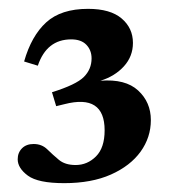

<svg xmlns="http://www.w3.org/2000/svg" viewBox="-20 -701 382 434"><path d="M125 -287Q66 -287 43 -304Q20 -321 20 -341Q20 -356 29.8 -365.8Q39.5 -375.5 56 -375.5Q74.5 -375.5 86.8 -363.5Q99 -351.5 113 -339.8Q127 -328 151 -328Q177.5 -328 197 -347.5Q216.5 -367 216.5 -406.5Q216.5 -489 125.5 -465.5L107 -461L97.5 -492.5Q152 -509.5 169.5 -527Q187 -544.5 187 -569Q187 -587.5 175.2 -599.8Q163.5 -612 141 -612Q85.5 -612 65.5 -552.5L34.5 -562Q51 -620 84.5 -650.5Q118 -681 179 -681Q229.5 -681 255 -659.2Q280.5 -637.5 280.5 -604Q280.5 -573.5 260 -551Q239.5 -528.5 207 -518.5Q263.5 -523 292.2 -496.5Q321 -470 321 -429.5Q321 -390.5 297.8 -358.2Q274.5 -326 230.8 -306.5Q187 -287 125 -287Z"/></svg>

Font: Newsreader 16pt
Style: Bold
Weight: 700
Designer: Hugues Gentile
Foundry: Production Type
Version: Version 1.003; ttfautohint (v1.8.3)